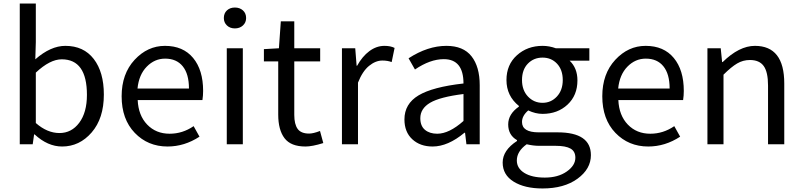

<svg xmlns="http://www.w3.org/2000/svg" viewBox="-20 -816 4540 1086"><path d="M331.1 12.7Q250 12.7 175.8 -55.7H172.9L165 0H91.8V-795.9H182.6V-578.1L179.7 -480.5Q266.6 -556.6 349.6 -556.6Q453.1 -556.6 510.3 -482.4Q567.4 -408.2 567.4 -281.2Q567.4 -146.5 498.5 -66.9Q429.7 12.7 331.1 12.7ZM316.4 -63.5Q384.8 -63.5 428.2 -121.6Q471.7 -179.7 471.7 -279.3Q471.7 -480.5 329.1 -480.5Q262.7 -480.5 182.6 -405.3V-120.1Q247.1 -63.5 316.4 -63.5Z M927.7 12.7Q816.4 12.7 742.2 -64.5Q668 -141.6 668 -271.5Q668 -398.4 741.2 -477.5Q814.5 -556.6 913.1 -556.6Q1015.6 -556.6 1072.3 -488.3Q1128.9 -419.9 1128.9 -301.8Q1128.9 -275.4 1125 -250H758.8Q762.7 -163.1 812.5 -111.3Q862.3 -59.6 939.5 -59.6Q1012.7 -59.6 1075.2 -102.5L1108.4 -43Q1023.4 12.7 927.7 12.7ZM757.8 -315.4H1048.8Q1048.8 -397.5 1013.7 -440.9Q978.5 -484.4 914.1 -484.4Q854.5 -484.4 810.1 -439Q765.6 -393.6 757.8 -315.4Z M1262.7 0V-543H1353.5V0ZM1246.1 -713.9Q1246.1 -741.2 1263.7 -757.3Q1281.2 -773.4 1308.6 -773.4Q1335.9 -773.4 1354 -757.3Q1372.1 -741.2 1372.1 -713.9Q1372.1 -688.5 1354 -671.9Q1335.9 -655.3 1308.6 -655.3Q1281.2 -655.3 1263.7 -671.9Q1246.1 -688.5 1246.1 -713.9Z M1708 12.7Q1625 12.7 1589.4 -34.2Q1553.7 -81.1 1553.7 -168V-468.8H1472.7V-538.1L1557.6 -543L1568.4 -695.3H1644.5V-543H1791V-468.8H1644.5V-166Q1644.5 -113.3 1663.6 -86.9Q1682.6 -60.5 1728.5 -60.5Q1752 -60.5 1790 -75.2L1808.6 -6.8Q1746.1 12.7 1708 12.7Z M1914.1 0V-543H1989.3L1997.1 -444.3H2000Q2029.3 -497.1 2069.3 -526.9Q2109.4 -556.6 2154.3 -556.6Q2189.5 -556.6 2211.9 -544.9L2195.3 -464.8Q2172.9 -473.6 2142.6 -473.6Q2104.5 -473.6 2067.4 -443.4Q2030.3 -413.1 2004.9 -348.6V0Z M2426.8 12.7Q2356.4 12.7 2312 -28.3Q2267.6 -69.3 2267.6 -140.6Q2267.6 -228.5 2347.2 -276.4Q2426.8 -324.2 2601.6 -343.8Q2601.6 -481.4 2490.2 -481.4Q2413.1 -481.4 2327.1 -422.9L2291 -486.3Q2399.4 -556.6 2504.9 -556.6Q2600.6 -556.6 2647 -497.6Q2693.4 -438.5 2693.4 -334V0H2618.2L2610.4 -65.4H2607.4Q2513.7 12.7 2426.8 12.7ZM2453.1 -59.6Q2520.5 -59.6 2601.6 -131.8V-284.2Q2468.8 -267.6 2413.1 -234.9Q2357.4 -202.1 2357.4 -147.5Q2357.4 -103.5 2383.8 -81.5Q2410.2 -59.6 2453.1 -59.6Z M3048.8 250Q2947.3 250 2885.3 211.4Q2823.2 172.9 2823.2 103.5Q2823.2 34.2 2904.3 -18.6V-23.4Q2854.5 -51.8 2854.5 -112.3Q2854.5 -170.9 2915 -212.9V-216.8Q2844.7 -273.4 2844.7 -363.3Q2844.7 -450.2 2903.8 -503.4Q2962.9 -556.6 3048.8 -556.6Q3086.9 -556.6 3124 -543H3313.5V-472.7H3202.1Q3246.1 -430.7 3246.1 -361.3Q3246.1 -276.4 3189.9 -224.1Q3133.8 -171.9 3048.8 -171.9Q3008.8 -171.9 2967.8 -191.4Q2932.6 -161.1 2932.6 -126Q2932.6 -67.4 3027.3 -67.4H3133.8Q3322.3 -67.4 3322.3 61.5Q3322.3 139.6 3246.6 194.8Q3170.9 250 3048.8 250ZM3048.8 -234.4Q3096.7 -234.4 3129.9 -270Q3163.1 -305.7 3163.1 -363.3Q3163.1 -420.9 3130.9 -455.6Q3098.6 -490.2 3048.8 -490.2Q2999 -490.2 2965.8 -456.1Q2932.6 -421.9 2932.6 -363.3Q2932.6 -305.7 2966.3 -270Q3000 -234.4 3048.8 -234.4ZM3061.5 188.5Q3136.7 188.5 3185.5 154.3Q3234.4 120.1 3234.4 76.2Q3234.4 40 3207 24.4Q3179.7 8.8 3123 8.8H3029.3Q2996.1 8.8 2959 0Q2903.3 40 2903.3 91.8Q2903.3 135.7 2945.8 162.1Q2988.3 188.5 3061.5 188.5Z M3646.5 12.7Q3535.2 12.7 3460.9 -64.5Q3386.7 -141.6 3386.7 -271.5Q3386.7 -398.4 3460 -477.5Q3533.2 -556.6 3631.8 -556.6Q3734.4 -556.6 3791 -488.3Q3847.7 -419.9 3847.7 -301.8Q3847.7 -275.4 3843.8 -250H3477.5Q3481.4 -163.1 3531.2 -111.3Q3581.1 -59.6 3658.2 -59.6Q3731.4 -59.6 3793.9 -102.5L3827.1 -43Q3742.2 12.7 3646.5 12.7ZM3476.6 -315.4H3767.6Q3767.6 -397.5 3732.4 -440.9Q3697.3 -484.4 3632.8 -484.4Q3573.2 -484.4 3528.8 -439Q3484.4 -393.6 3476.6 -315.4Z M3981.4 0V-543H4056.6L4064.5 -464.8H4067.4Q4161.1 -556.6 4250 -556.6Q4416 -556.6 4416 -343.8V0H4324.2V-332Q4324.2 -408.2 4299.8 -442.4Q4275.4 -476.6 4221.7 -476.6Q4182.6 -476.6 4149.4 -457Q4116.2 -437.5 4072.3 -393.6V0Z"/></svg>

Font: GenYoGothic TW TTF Regular
Style: Regular
Weight: 400
Version: Version 1.300